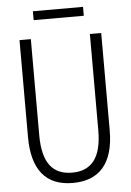

<svg xmlns="http://www.w3.org/2000/svg" viewBox="-58 -893 646 946"><g transform="rotate(-5 265.0 -420.0)"><path d="M141 -806H389V-850H141ZM264 10C395 10 467 -69 467 -233V-714H411V-237C411 -103 361 -41 265 -41C167 -41 119 -104 119 -239V-714H63V-235C63 -73 130 10 264 10Z"/></g></svg>

Font: Noto Sans Mono Condensed Light
Style: Regular
Weight: 300
Width: 3
Designer: Monotype Design Team
Foundry: Monotype Imaging Inc.
Version: Version 2.014